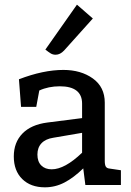

<svg xmlns="http://www.w3.org/2000/svg" viewBox="-20 -791 560 821"><path d="M497 -63V0H345L336 -71Q295 -31 255.5 -10.5Q216 10 172 10Q111 10 75 -25.5Q39 -61 39 -122Q39 -182 76 -220Q113 -258 182 -267L331 -286V-348Q331 -385 307 -403.5Q283 -422 236 -422Q187 -422 148 -404L135 -334H70L61 -452Q165 -492 251 -492Q326 -492 377 -455.5Q428 -419 428 -352V-103Q428 -86 432.5 -78.5Q437 -71 450 -70ZM201 -67Q257 -67 331 -138V-223L208 -202Q175 -197 157.5 -178.5Q140 -160 140 -130Q140 -100 156.5 -83.5Q173 -67 201 -67ZM174 -579 309 -771 377 -712 254 -575Q237 -557 218 -557Q206 -557 197 -562.5Q188 -568 174 -579Z"/></svg>

Font: Enriqueta Medium
Style: Regular
Weight: 500
Designer: Viviana Monsalve, Gustavo Ibarra
Foundry: 72Puntos
Version: Version 2.000